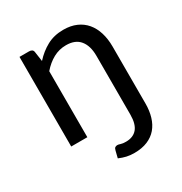

<svg xmlns="http://www.w3.org/2000/svg" viewBox="-156 -600 838 886"><g transform="rotate(-30 262.5 -156.5)"><path d="M68.4 0V-477.5H119.6Q128.9 -477.5 134.8 -473.4Q140.6 -469.2 141.6 -460L148.9 -409.2Q179.7 -443.4 217.8 -464.1Q255.9 -484.9 305.7 -484.9Q344.7 -484.9 374.3 -471.9Q403.8 -459 423.8 -435.3Q443.8 -411.6 454.1 -378.2Q464.4 -344.7 464.4 -304.2V-0.5Q464.4 38.1 454.8 69.8Q445.3 101.6 426 124.3Q406.7 147 377 159.4Q347.2 171.9 306.6 171.9Q284.2 171.9 265.9 167.7Q247.6 163.6 227.1 154.8L236.3 117.7Q238.8 106.9 244.1 103.8Q249.5 100.6 255.9 100.6Q261.7 100.6 271.5 104Q281.2 107.4 298.8 107.4Q337.4 107.4 357.9 83.3Q378.4 59.1 378.4 8.8V-304.2Q378.4 -357.4 354.2 -387.2Q330.1 -417 280.8 -417Q244.1 -417 212.4 -399.7Q180.7 -382.3 154.3 -351.6V0Z"/></g></svg>

Font: Carlito
Style: Regular
Weight: 400
Designer: Lukasz Dziedzic
Foundry: tyPoland Lukasz Dziedzic
Version: Version 1.104